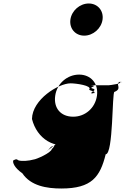

<svg xmlns="http://www.w3.org/2000/svg" viewBox="-20 -804 783 1099"><path d="M488 -784C437 -784 390 -743 383 -692C376 -641 411 -600 462 -600C513 -600 560 -641 567 -692C574 -743 539 -784 488 -784ZM108 188C156 260 247 275 331 275C506 275 553 208 585 79C629 79 621 -278 635 -278C682 -296 639 -324 663 -334C707 -334 647 -336 661 -336C695 -327 607 -316 603 -316H498C545 -312 492 -307 505 -299C547 -289 490 -276 505 -269C549 -269 494 -270 508 -270C550 -277 484 -286 491 -292C508 -314 415 -327 384 -327C315 -327 165 -235 163 -123C191 -11 293 58 411 15C457 15 507 -58 538 -80C555 -148 564 -159 547 -164C525 -164 521 -166 520 -160C516 -149 516 -143 496 -142C489 -145 479 -131 471 -131C423 -63 337 -8 292 27C239 68 230 76 254 56C260 52 266 41 275 35C296 30 293 25 292 29C290 33 282 46 277 48C274 71 185 109 173 109C145 117 105 120 86 114C73 106 75 105 56 114C51 126 62 156 108 188ZM296 -256C306 -327 366 -377 433 -377C499 -377 545 -327 535 -256C525 -186 468 -136 399 -136C327 -136 286 -186 296 -256Z"/></svg>

Font: Hussar Przerywany
Style: Obl
Weight: 400
Foundry: Cannot Into Space Fonts
Version: Version 0.982